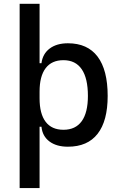

<svg xmlns="http://www.w3.org/2000/svg" viewBox="-20 -752 626 997"><path d="M82 224.6V-732.4H185.5V224.6ZM332.5 9.8Q272.9 9.8 236.6 -17.6Q200.2 -44.9 195.3 -93.8H150.4L185.5 -241.2Q185.5 -161.1 217 -119.6Q248.5 -78.1 309.6 -78.1Q372.1 -78.1 404.3 -122.6Q436.5 -167 436.5 -253.9Q436.5 -345.7 404.3 -392.6Q372.1 -439.5 309.6 -439.5Q248.5 -439.5 217 -397.9Q185.5 -356.4 185.5 -276.4L150.4 -423.8H195.3Q201.7 -472.7 238 -500Q274.4 -527.3 332.5 -527.3Q434.6 -527.3 486.8 -458Q539.1 -388.7 539.1 -253.9Q539.1 -124 486.8 -57.1Q434.6 9.8 332.5 9.8Z"/></svg>

Font: Cascadia Mono
Style: Regular
Weight: 400
Monospace: yes
Designer: Aaron Bell
Foundry: Saja Typeworks
Version: Version 2102.003